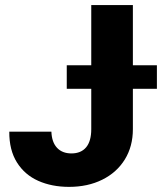

<svg xmlns="http://www.w3.org/2000/svg" viewBox="-20 -727 639 757"><path d="M503.9 -707V-469.7H598.6V-377H503.9V-217.8Q503.9 -149.9 472.2 -98.4Q440.4 -46.9 383.3 -18.6Q326.2 9.8 252 9.8Q184.6 9.8 131.1 -13.9Q77.6 -37.6 46.9 -86.4Q16.1 -135.3 16.6 -208H182.6Q184.1 -166.5 204.8 -144.3Q225.6 -122.1 261.7 -122.1Q299.3 -122.1 319.6 -146.2Q339.8 -170.4 339.8 -217.8V-377H243.2V-469.7H339.8V-707Z"/></svg>

Font: Pretendard ExtraBold
Style: Regular
Weight: 800
Designer: Base glyphs from Inter by Rasmus Andersson; Hangeul glyphs from Noto Sans CJK(Source Han Sans) by Jang Soo-young and Kan
Foundry: Kil Hyung-jin
Version: Version 1.309